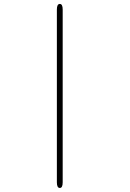

<svg xmlns="http://www.w3.org/2000/svg" viewBox="-20 -782 659 974"><path d="M268.5 -733.5Q268.5 -762 283.5 -762Q298 -762 298 -733.5V143Q298 171.5 283.5 171.5Q268.5 171.5 268.5 143Z"/></svg>

Font: Sono Monospace ExtraLight
Style: Regular
Weight: 250
Version: Version 2.112